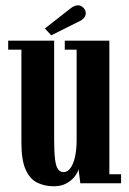

<svg xmlns="http://www.w3.org/2000/svg" viewBox="-20 -672 474 704"><path d="M177.5 11Q144.5 11 117.5 -1.8Q90.5 -14.5 74.5 -49Q58.5 -83.5 58.5 -149.5V-490H10V-523H178.5V-163Q178.5 -113.5 182 -87Q185.5 -60.5 193.2 -50.8Q201 -41 213.5 -41Q227.5 -41 238.2 -55.5Q249 -70 255 -96.8Q261 -123.5 261 -159V-490H217.5V-523H381V-33H424V0H274.5L268 -52Q265.5 -40 254.2 -25.2Q243 -10.5 223.8 0.2Q204.5 11 177.5 11ZM168 -542.5 144.5 -567.5 237 -640Q244.5 -646 251.5 -649.2Q258.5 -652.5 265.5 -652.5Q274 -652.5 280.5 -648Q287 -643.5 291 -637Q294.5 -631 294.5 -623.5Q294.5 -614 287.5 -605.8Q280.5 -597.5 267 -592Z"/></svg>

Font: Imbue 24pt
Style: Bold
Weight: 700
Designer: Tyler Finck
Foundry: Etcetera Type Company
Version: Version 1.102